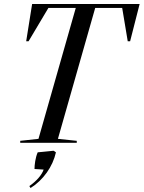

<svg xmlns="http://www.w3.org/2000/svg" viewBox="-20 -720 724 968"><path d="M82 0H367V-10L272 -20L460 -680H596L624 -512H636L684 -700H142L112 -512H124L224 -680H362L174 -20L82 -10ZM128 218 134 228C198 188 246 120 262 48L250 40L170 48C158 76 154 112 154 132L200 135C191 162 164 193 128 218Z"/></svg>

Font: Mazius Display Extra italic
Style: Regular
Weight: 400
Italic angle: -17°
Designer: Alberto Casagrande & Collletttivo
Foundry: Collletttivo
Version: Version 2.000;Glyphs 3.2 (3217)